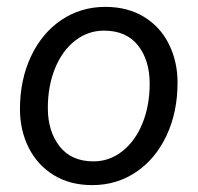

<svg xmlns="http://www.w3.org/2000/svg" viewBox="-20 -529 574 558"><path d="M38 -212Q38 -297 70 -365Q102 -433 158.5 -471Q215 -509 286 -509Q351 -509 398.5 -480Q446 -451 471 -400.5Q496 -350 496 -289Q496 -203 464 -135Q432 -67 375.5 -29Q319 9 248 9Q183 9 135.5 -20.5Q88 -50 63 -100.5Q38 -151 38 -212ZM415 -286Q415 -354 381 -397Q347 -440 282 -440Q236 -440 198.5 -411Q161 -382 140 -330.5Q119 -279 119 -215Q119 -148 153 -104Q187 -60 252 -60Q298 -60 335.5 -89.5Q373 -119 394 -170.5Q415 -222 415 -286Z"/></svg>

Font: CBA Beacon Sans
Style: Italic
Weight: 400
Italic angle: -13°
Designer: Wei Huang
Foundry: Wei Huang
Version: Version 1.002